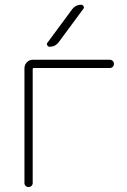

<svg xmlns="http://www.w3.org/2000/svg" viewBox="-20 -794 527 794"><path d="M115.2 -37.1Q115.2 -30.3 110.4 -25.4Q105.5 -20.5 98.1 -20.5Q90.8 -20.5 85.9 -25.4Q81.1 -30.3 81.1 -37.1V-511.7Q81.1 -526.4 91.3 -536.6Q101.6 -546.9 115.2 -546.9H433.6Q441.4 -546.9 446.3 -542Q451.2 -537.1 451.2 -529.8Q451.2 -522.5 446.3 -517.6Q441.4 -512.7 433.6 -512.7H119.1Q115.2 -512.7 115.2 -507.8ZM221.7 -618.2Q208 -600.6 185.5 -600.6Q178.7 -600.6 175.8 -606.4Q173.8 -609.4 173.8 -612.3Q173.8 -615.2 176.8 -618.2L279.3 -756.8Q293 -774.4 315.4 -774.4Q322.3 -774.4 325.2 -768.6Q327.1 -765.6 327.1 -762.7Q327.1 -759.8 324.2 -756.8Z"/></svg>

Font: Gen Jyuu Gothic ExtraLight
Style: Regular
Weight: 100
Designer: [Source Han Sans]
Ryoko NISHIZUKA  (kana & ideographs); Paul D. Hunt (Latin, Greek & Cyrillic); Wenlong ZHANG  (bopomofo
Version: Version 1.002.20150607